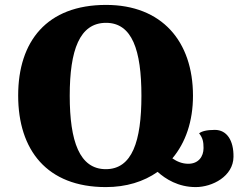

<svg xmlns="http://www.w3.org/2000/svg" viewBox="-20 -748 971 782"><path d="M855 -219C821 -219 801 -213 791 -205C806 -186 809 -170 809 -145C809 -110 788 -81 747 -81C722 -81 701 -90 682 -103C736 -167 766 -254 766 -358C766 -580 639 -728 412 -728C171 -728 54 -580 54 -359C54 -137 171 14 411 14C494 14 565 -8 622 -48C654 -19 706 14 777 14C845 14 930 -30 931 -109C932 -176 904 -219 855 -219ZM411 -59C304 -59 264 -172 264 -358C264 -544 304 -655 412 -655C518 -655 556 -544 556 -358C556 -172 518 -59 411 -59Z"/></svg>

Font: Noto Serif Georgian Black
Style: Regular
Weight: 900
Designer: Monotype Design Team, Akaki Razmadze
Foundry: Google LLC
Version: Version 2.003